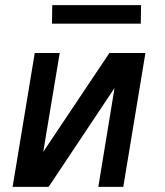

<svg xmlns="http://www.w3.org/2000/svg" viewBox="-20 -726 640 746"><path d="M29 0 115 -520H212L148 -136L405 -520H545L459 0H362L425 -384L169 0ZM527 -634H182L183 -706H528Z"/></svg>

Font: Iosevka Custom Medium Oblique
Style: Regular
Weight: 500
Italic angle: -9°
Designer: Belleve Invis
Foundry: Belleve Invis
Version: Version 27.0.1